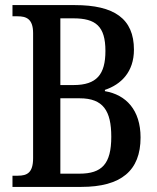

<svg xmlns="http://www.w3.org/2000/svg" viewBox="-20 -734 618 754"><path d="M29 0H299C456 0 532 -64 532 -194C532 -302 475 -362 392 -376V-381C455 -402 506 -451 506 -539C506 -661 428 -714 274 -714H29V-670H49C82 -670 110 -661 110 -604V-113C110 -56 87 -44 50 -44H29ZM269 -400H217V-662H268C356 -662 394 -631 394 -534C394 -442 360 -400 269 -400ZM292 -52H217V-348H293C385 -348 417 -299 417 -197C417 -90 380 -52 292 -52Z"/></svg>

Font: Noto Serif Ethiopic Condensed Medium
Style: Regular
Weight: 500
Width: 3
Designer: Monotype Design Team
Foundry: Monotype Imaging Inc.
Version: Version 2.102